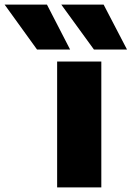

<svg xmlns="http://www.w3.org/2000/svg" viewBox="-187 -810 569 830"><path d="M60 0V-544H251V0ZM-27 -596 -167 -790H16L116 -596ZM219 -596 78 -790H261L362 -596Z"/></svg>

Font: Georama Extended
Style: Bold
Weight: 700
Width: 7
Designer: Jean-Baptiste Levee
Foundry: Production Type
Version: Version 1.000